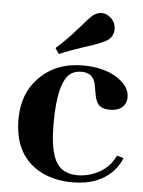

<svg xmlns="http://www.w3.org/2000/svg" viewBox="-49 -679 541 727"><g transform="rotate(5 221.5 -315.0)"><path d="M29.3 -210.9Q29.3 -68.4 137.7 -14.6Q188.5 9.8 253.9 9.8Q355.5 9.8 410.2 -51.8Q428.7 -73.2 438.5 -98.6L413.1 -105.5Q385.7 -46.9 320.3 -26.4Q294.9 -18.6 269.5 -18.6Q202.1 -18.6 179.7 -79.1Q163.1 -124 163.1 -206.1Q163.1 -370.1 214.8 -401.4Q230.5 -410.2 252 -410.2Q294.9 -410.2 304.7 -370.1Q306.6 -362.3 309.6 -343.8Q315.4 -298.8 333 -286.1Q346.7 -276.4 370.1 -276.4Q419.9 -276.4 431.6 -313.5Q433.6 -321.3 433.6 -329.1Q433.6 -372.1 381.8 -404.3Q331.1 -434.6 254.9 -434.6Q151.4 -434.6 86.9 -367.2Q29.3 -306.6 29.3 -210.9ZM340.8 -539.1Q361.3 -554.7 362.3 -580.1Q362.3 -613.3 334 -630.9Q321.3 -638.7 307.6 -638.7Q292 -637.7 277.3 -627.9Q264.6 -618.2 224.6 -571.3Q186.5 -527.3 145.5 -491.2L160.2 -469.7Q188.5 -483.4 288.1 -515.6Q326.2 -529.3 340.8 -539.1Z"/></g></svg>

Font: Abhaya Libre ExtraBold
Style: Regular
Weight: 800
Designer: Pushpananda Ekanayake, Sol Matas, Pathum Egodawatta
Foundry: Mooniak
Version: Version 1.050 ; ttfautohint (v1.6)